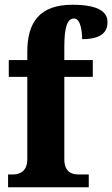

<svg xmlns="http://www.w3.org/2000/svg" viewBox="-20 -789 473 809"><path d="M14 0H354V-54H309C286 -54 251 -62 251 -118V-465H371V-536H251V-591C251 -679 265 -711 292 -711C320 -711 326 -656 326 -624C412 -624 433 -658 433 -696C433 -731 408 -769 285 -769C148 -769 95 -696 95 -571V-536H17V-465H95V-118C95 -62 56 -54 37 -54H14Z"/></svg>

Font: Noto Serif Myanmar Condensed ExtraBold
Style: Regular
Weight: 800
Width: 3
Designer: Ben Mitchell and the Monotype Design Team
Foundry: Monotype Imaging Inc.
Version: Version 2.106